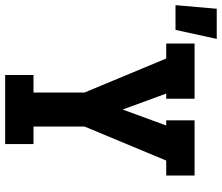

<svg xmlns="http://www.w3.org/2000/svg" viewBox="-183 -783 861 745"><g transform="rotate(90 247.5 -410.5)"><path d="M166 0V-110H234V-308L102 -625H44V-735H258V-625H238L300 -456L362 -625H342V-735H556V-625H498L366 -308V-110H434V0ZM-105 -661 -91 -821H26L-9 -661Z"/></g></svg>

Font: Iosevka HT Extrabold Extended
Style: Regular
Weight: 800
Width: 7
Monospace: yes
Designer: Belleve Invis
Foundry: Belleve Invis
Version: Version 32.3.0; ttfautohint (v1.8.4)